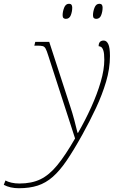

<svg xmlns="http://www.w3.org/2000/svg" viewBox="-155 -758 628 1018"><path d="M-55 240Q-101 240 -135 222L-126 199Q-114 206 -94.5 210.5Q-75 215 -52 215Q13 215 59.5 192.5Q106 170 149 117.5Q192 65 243 -24L101 -463Q93 -489 87 -500Q81 -511 71.5 -513.5Q62 -516 42 -516H27L32 -536H106L217 -195Q229 -159 239 -121.5Q249 -84 256 -54H259Q297 -120 328.5 -189.5Q360 -259 379 -324Q398 -389 398 -441Q398 -475 393 -490Q388 -505 381 -509Q374 -513 368 -513Q368 -543 395 -543Q410 -543 419 -524.5Q428 -506 428 -461Q428 -394 407.5 -325Q387 -256 354 -185.5Q321 -115 281 -43Q236 38 199 92.5Q162 147 125 179.5Q88 212 45 226Q2 240 -55 240ZM355 -658Q348 -658 343 -662Q338 -666 338 -677Q338 -696 346 -717Q354 -738 372 -738Q389 -738 389 -718Q389 -697 381.5 -677.5Q374 -658 355 -658ZM194 -658Q187 -658 182 -662Q177 -666 177 -677Q177 -696 185 -717Q193 -738 211 -738Q228 -738 228 -718Q228 -697 220.5 -677.5Q213 -658 194 -658Z"/></svg>

Font: Noto Serif Thin
Style: Italic
Weight: 100
Italic angle: -12°
Designer: Monotype Design Team
Foundry: Monotype Imaging Inc.
Version: Version 2.014; ttfautohint (v1.8.4.7-5d5b)